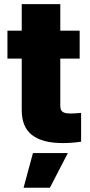

<svg xmlns="http://www.w3.org/2000/svg" viewBox="-20 -677 431 919"><path d="M361.3 -396.5H268.6V-169.9Q268.6 -149.4 279.8 -141.6Q291 -133.8 315.4 -133.8Q343.3 -133.8 368.2 -136.7V1Q327.1 7.8 280.3 7.8Q182.1 7.8 132.8 -31Q83.5 -69.8 84 -151.4V-396.5H15.6V-530.3H84V-657.2H268.6V-530.3H361.3ZM137.7 55.7H304.7L218.8 221.7H92.8Z"/></svg>

Font: Pretendard GOV Black
Style: Regular
Weight: 900
Designer: Base glyphs from Inter by Rasmus Andersson; Hangeul glyphs from Noto Sans CJK(Source Han Sans) by Jang Soo-young and Kan
Foundry: Kil Hyung-jin
Version: Version 1.309